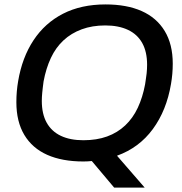

<svg xmlns="http://www.w3.org/2000/svg" viewBox="-20 -718 825 868"><path d="M496 130 395 10Q386 11 376 11.5Q366 12 357 12Q261 12 193.5 -18Q126 -48 90 -108Q54 -168 54 -256Q54 -281 56 -304.5Q58 -328 62 -351Q80 -458 131.5 -536Q183 -614 265 -656Q347 -698 457 -698Q553 -698 620.5 -668Q688 -638 724.5 -578Q761 -518 761 -430Q761 -407 759 -384Q757 -361 753 -338Q733 -219 671 -134.5Q609 -50 509 -14L634 130ZM357 -84Q417 -84 464 -101Q511 -118 546 -151Q581 -184 603 -231Q625 -278 636 -337Q638 -352 640 -364.5Q642 -377 643 -387Q644 -397 644.5 -406.5Q645 -416 645 -425Q645 -484 623 -523.5Q601 -563 558.5 -583Q516 -603 456 -603Q397 -603 349.5 -585.5Q302 -568 267 -535.5Q232 -503 210 -456Q188 -409 177 -350Q175 -335 173.5 -322.5Q172 -310 171 -299.5Q170 -289 169.5 -280Q169 -271 169 -262Q169 -203 191 -163.5Q213 -124 255 -104Q297 -84 357 -84Z"/></svg>

Font: Archivo SemiBold Medium
Style: Italic
Weight: 500
Italic angle: -10°
Version: Version 2.001